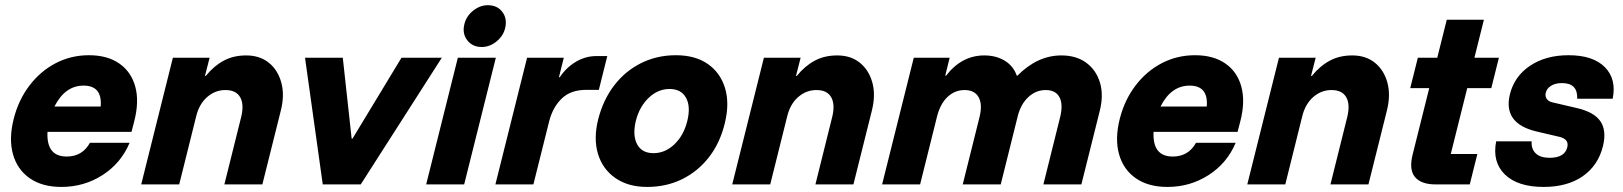

<svg xmlns="http://www.w3.org/2000/svg" viewBox="-20 -728 6407 758"><path d="M222.5 10Q146.7 10 97.5 -24.2Q48.3 -58.3 31.2 -119.2Q14.2 -180 34.2 -259.2Q53.3 -334.2 96.7 -390.8Q140 -447.5 200.4 -478.8Q260.8 -510 330.8 -510Q404.2 -510 451.2 -477.1Q498.3 -444.2 514.2 -385.4Q530 -326.7 510 -249.2L499.2 -207.5H167.5Q162.5 -110 243.3 -110Q305 -110 335 -164.2H491.7Q457.5 -83.3 384.6 -36.7Q311.7 10 222.5 10ZM195 -307.5H377.5Q384.2 -390 310 -390Q236.7 -390 195 -307.5Z M537.5 0 662.5 -500H807.5L789.2 -428.3H792.5Q824.2 -467.5 862.9 -488.3Q901.7 -509.2 951.7 -509.2Q1005.8 -509.2 1041.7 -480Q1077.5 -450.8 1090.8 -401.2Q1104.2 -351.7 1088.3 -290L1015.8 0H865.8L932.5 -267.5Q944.2 -316.7 927.9 -344.6Q911.7 -372.5 870 -372.5Q829.2 -372.5 797.5 -344.6Q765.8 -316.7 754.2 -267.5L687.5 0Z M1254.2 0 1184.2 -500H1333.3L1368.3 -180.8H1371.7L1565 -500H1724.2L1404.2 0Z M1662.5 0 1787.5 -500H1937.5L1812.5 0ZM1881.7 -542.5Q1845 -542.5 1824.6 -569.2Q1804.2 -595.8 1813.3 -632.5Q1820.8 -664.2 1847.9 -685.8Q1875 -707.5 1905.8 -707.5Q1943.3 -707.5 1963.3 -680.8Q1983.3 -654.2 1974.2 -616.7Q1966.7 -585.8 1940 -564.2Q1913.3 -542.5 1881.7 -542.5Z M1935.8 0 2060.8 -500H2205.8L2186.7 -423.3H2190Q2215.8 -461.7 2253.8 -484.2Q2291.7 -506.7 2335 -506.7H2377.5L2344.2 -373.3H2295Q2233.3 -373.3 2197.9 -339.2Q2162.5 -305 2148.3 -250L2085.8 0Z M2535 10Q2460 10 2409.6 -25Q2359.2 -60 2340.8 -120.4Q2322.5 -180.8 2341.7 -257.5Q2361.7 -335 2405.4 -391.7Q2449.2 -448.3 2511.7 -479.2Q2574.2 -510 2648.3 -510Q2724.2 -510 2773.8 -475.8Q2823.3 -441.7 2842.1 -381.2Q2860.8 -320.8 2841.7 -242.5Q2823.3 -165 2779.6 -108.3Q2735.8 -51.7 2673.3 -20.8Q2610.8 10 2535 10ZM2560 -123.3Q2605.8 -123.3 2642.5 -158.3Q2679.2 -193.3 2693.3 -250Q2707.5 -307.5 2688.3 -342.1Q2669.2 -376.7 2623.3 -376.7Q2577.5 -376.7 2540.8 -341.7Q2504.2 -306.7 2490 -250Q2476.7 -193.3 2495.4 -158.3Q2514.2 -123.3 2560 -123.3Z M2870.8 0 2995.8 -500H3140.8L3122.5 -428.3H3125.8Q3157.5 -467.5 3196.2 -488.3Q3235 -509.2 3285 -509.2Q3339.2 -509.2 3375 -480Q3410.8 -450.8 3424.2 -401.2Q3437.5 -351.7 3421.7 -290L3349.2 0H3199.2L3265.8 -267.5Q3277.5 -316.7 3261.2 -344.6Q3245 -372.5 3203.3 -372.5Q3162.5 -372.5 3130.8 -344.6Q3099.2 -316.7 3087.5 -267.5L3020.8 0Z M3462.5 0 3587.5 -500H3729.2L3711.7 -429.2H3715Q3776.7 -509.2 3865.8 -509.2Q3912.5 -509.2 3946.7 -488.3Q3980.8 -467.5 3994.2 -429.2H3996.7Q4075.8 -509.2 4170 -509.2Q4229.2 -509.2 4268.3 -480.4Q4307.5 -451.7 4322.5 -402.1Q4337.5 -352.5 4321.7 -290L4249.2 0H4099.2L4165.8 -267.5Q4177.5 -316.7 4162.5 -344.6Q4147.5 -372.5 4108.3 -372.5Q4069.2 -372.5 4039.2 -344.2Q4009.2 -315.8 3997.5 -267.5L3930.8 0H3780.8L3847.5 -267.5Q3859.2 -316.7 3843.3 -344.6Q3827.5 -372.5 3788.3 -372.5Q3749.2 -372.5 3720.4 -345Q3691.7 -317.5 3679.2 -267.5L3612.5 0Z M4589.2 10Q4513.3 10 4464.2 -24.2Q4415 -58.3 4397.9 -119.2Q4380.8 -180 4400.8 -259.2Q4420 -334.2 4463.3 -390.8Q4506.7 -447.5 4567.1 -478.8Q4627.5 -510 4697.5 -510Q4770.8 -510 4817.9 -477.1Q4865 -444.2 4880.8 -385.4Q4896.7 -326.7 4876.7 -249.2L4865.8 -207.5H4534.2Q4529.2 -110 4610 -110Q4671.7 -110 4701.7 -164.2H4858.3Q4824.2 -83.3 4751.2 -36.7Q4678.3 10 4589.2 10ZM4561.7 -307.5H4744.2Q4750.8 -390 4676.7 -390Q4603.3 -390 4561.7 -307.5Z M4904.2 0 5029.2 -500H5174.2L5155.8 -428.3H5159.2Q5190.8 -467.5 5229.6 -488.3Q5268.3 -509.2 5318.3 -509.2Q5372.5 -509.2 5408.3 -480Q5444.2 -450.8 5457.5 -401.2Q5470.8 -351.7 5455 -290L5382.5 0H5232.5L5299.2 -267.5Q5310.8 -316.7 5294.6 -344.6Q5278.3 -372.5 5236.7 -372.5Q5195.8 -372.5 5164.2 -344.6Q5132.5 -316.7 5120.8 -267.5L5054.2 0Z M5647.5 0Q5590 0 5565.8 -29.6Q5541.7 -59.2 5557.5 -120L5622.5 -380H5547.5L5577.5 -500H5654.2L5691.7 -650H5838.3L5800.8 -500H5897.5L5867.5 -380H5772.5L5707.5 -120H5812.5L5782.5 0Z M6074.2 10Q5971.7 10 5921.2 -39.2Q5870.8 -88.3 5886.7 -170H6026.7Q6025 -139.2 6043.3 -122.1Q6061.7 -105 6097.5 -105Q6157.5 -105 6167.5 -146.7Q6175 -178.3 6137.5 -187.5L6045 -209.2Q5913.3 -240.8 5940.8 -355Q5958.3 -426.7 6020.4 -468.3Q6082.5 -510 6172.5 -510Q6269.2 -510 6315.8 -462.9Q6362.5 -415.8 6346.7 -338.3H6206.7Q6209.2 -400 6146.7 -400Q6120.8 -400 6103.8 -389.6Q6086.7 -379.2 6082.5 -361.7Q6079.2 -348.3 6086.2 -337.9Q6093.3 -327.5 6107.5 -324.2L6204.2 -301.7Q6273.3 -285.8 6298.3 -249.2Q6323.3 -212.5 6308.3 -150.8Q6289.2 -74.2 6228.3 -32.1Q6167.5 10 6074.2 10Z"/></svg>

Font: Funnel Sans ExtraBold
Style: Italic
Weight: 800
Italic angle: -14.036°
Version: Version 1.000; Beta; Release 5; Build 24; ttfautohint (v1.8.